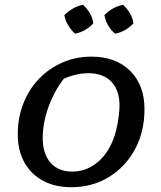

<svg xmlns="http://www.w3.org/2000/svg" viewBox="-20 -771 669 800"><path d="M277 9Q209 9 159 -18Q109 -45 81.5 -94.5Q54 -144 54 -212Q54 -280 77 -339Q100 -398 142 -442Q184 -486 240 -510.5Q296 -535 361 -535Q462 -535 522 -476Q582 -417 582 -316Q582 -222 542.5 -149Q503 -76 434 -33.5Q365 9 277 9ZM281 -56Q335 -56 379.5 -89.5Q424 -123 449 -183Q458 -203 464.5 -230.5Q471 -258 474.5 -285Q478 -312 478 -331Q478 -395 444 -430.5Q410 -466 348 -466Q299 -466 246 -443Q205 -390 181.5 -324Q158 -258 158 -196Q158 -130 190.5 -93Q223 -56 281 -56ZM326 -751Q363 -717 369 -674Q355 -658 334 -646Q313 -634 292 -631Q276 -646 264 -666Q252 -686 248 -708Q264 -724 284 -735.5Q304 -747 326 -751ZM493 -751Q510 -735 521.5 -715.5Q533 -696 536 -674Q521 -657 500.5 -645.5Q480 -634 459 -631Q424 -661 415 -708Q430 -724 450.5 -735.5Q471 -747 493 -751Z"/></svg>

Font: Piazzolla SC Medium
Style: Italic
Weight: 500
Italic angle: -11.3°
Designer: Juan Pablo del Peral
Foundry: Huerta Tipografica
Version: Version 1.330